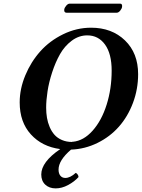

<svg xmlns="http://www.w3.org/2000/svg" viewBox="-20 -810 777 1052"><path d="M377.9 -34.2 378.9 -33.2Q438 -38.6 487.3 -93.8Q536.6 -148.9 564.2 -236.3Q591.8 -323.7 591.8 -422.9Q591.8 -515.6 555.4 -565.9Q519 -616.2 458 -616.2Q412.1 -616.2 373 -586.9Q334 -557.6 308.8 -513.2Q283.7 -468.8 265.9 -414.1Q248 -359.4 240.5 -309.8Q232.9 -260.3 232.9 -220.2Q232.9 -190.9 237.3 -164.8Q241.7 -138.7 252.2 -114Q262.7 -89.4 278.6 -71.5Q294.4 -53.7 319.1 -43Q343.8 -32.2 375 -32.2Q375.5 -32.7 376.5 -33.2Q377.4 -33.7 377.9 -34.2ZM410.2 160.2Q387.2 185.5 353 203.9Q318.8 222.2 285.2 222.2Q250 222.2 228 201.7Q206.1 181.2 206.1 146Q206.1 77.6 310.1 6.8Q210.4 -6.3 149.2 -73.7Q87.9 -141.1 87.9 -249Q87.9 -323.2 118.7 -397.2Q149.4 -471.2 200.9 -528.8Q252.4 -586.4 325.9 -622.3Q399.4 -658.2 479 -658.2Q592.8 -658.2 664.8 -588.6Q736.8 -519 736.8 -403.8Q736.8 -321.3 708.5 -246.1Q680.2 -170.9 631.3 -115.7Q582.5 -60.5 514.2 -26.9Q445.8 6.8 369.1 9.8Q300.8 68.4 300.8 119.1Q300.8 140.6 310.8 152.8Q320.8 165 337.9 165Q364.7 165 395 137.2Q400.9 139.6 405.5 146.2Q410.2 152.8 410.2 160.2ZM619.1 -740.2H345.2Q330.1 -740.2 332 -757.8Q333.5 -768.1 343 -779.1Q352.5 -790 361.8 -790H638.2Q650.9 -790 648.9 -772.9Q647.5 -762.2 638.2 -751.2Q628.9 -740.2 619.1 -740.2Z"/></svg>

Font: Common Serif
Style: Bold Italic
Weight: 700
Italic angle: -12°
Designer: Philipp H. Poll, Khaled Hosny
Foundry: Stefan Peev, Context Ltd.
Version: Version 1.026